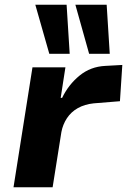

<svg xmlns="http://www.w3.org/2000/svg" viewBox="-20 -790 536 810"><path d="M37 0 117 -506H256L236 -377H242Q269 -433 315.5 -471Q362 -509 424 -512L496 -516L486 -363L375 -354Q337 -350 308.5 -334Q280 -318 262.5 -291.5Q245 -265 239 -233L202 0ZM356 -563 298 -770H430L443 -563ZM188 -563 129 -770H261L274 -563Z"/></svg>

Font: Nunito Sans 6pt ExtraBold
Style: Italic
Weight: 800
Italic angle: -9°
Version: Version 3.101;gftools[0.9.27]